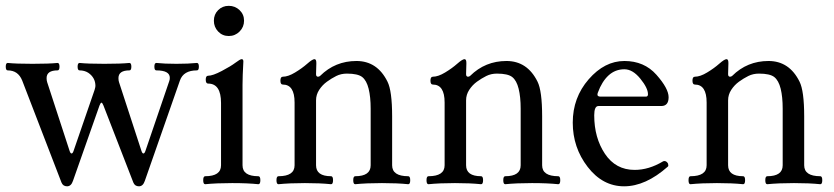

<svg xmlns="http://www.w3.org/2000/svg" viewBox="-21 -637 2902 668"><path d="M56.2 -356.9Q42 -392.1 5.9 -392.1Q-1 -392.1 -1 -405Q-1 -418 5.9 -418Q34.2 -415 92 -415Q149.9 -415 179.2 -418Q186 -418 186 -405Q186 -392.1 179.2 -392.1Q141.1 -392.1 141.1 -365.2Q141.1 -356.9 143.1 -351.1L221.2 -111.8Q224.1 -103 228 -103Q231.9 -103 234.9 -111.8L308.1 -324.2Q311 -334 311 -337.9Q311 -366.7 286.1 -383.8Q272.9 -392.1 255.9 -392.1Q249 -392.1 249 -405Q249 -418 255.9 -418Q284.2 -415 342 -415Q399.9 -415 429.2 -418Q436 -418 436 -405Q436 -392.1 429.2 -392.1Q391.1 -392.1 391.1 -365.2Q391.1 -356.9 393.1 -351.1L471.2 -111.8Q474.1 -103 478 -103Q481.9 -103 484.9 -111.8L567.9 -355Q569.8 -359.9 569.8 -366.2Q569.8 -392.1 522.9 -392.1Q516.1 -392.1 516.1 -405Q516.1 -418 522.9 -418Q550.8 -415 592.8 -415Q634.8 -415 664.1 -418Q670.9 -418 670.9 -405Q670.9 -392.1 664.1 -392.1Q617.2 -392.1 605 -356.9L482.9 -7.8Q476.6 11.2 462.4 11.2Q448.2 11.2 442.9 -2L338.9 -270Q335 -279.8 332 -279.8Q329.1 -279.8 325.2 -270L232.9 -7.8Q226.6 11.2 212.4 11.2Q198.2 11.2 192.9 -2Z M877.9 3.9Q840.8 0 786.6 0Q732.4 0 692.9 3.9Q686 3.9 686 -10Q686 -23.9 692.9 -23.9Q748 -23.9 748 -62V-278.8Q748 -346.2 703.1 -346.2Q694.8 -346.2 694.8 -359.9Q694.8 -373.5 703.1 -373.5Q719.2 -373.5 750.7 -390.1Q782.2 -406.7 798.3 -418.9Q814.5 -431.2 819.8 -431.2Q825.7 -431.2 825.7 -423.3Q822.8 -370.6 822.8 -342.3V-62Q822.8 -23.9 877.9 -23.9Q884.8 -23.9 884.8 -10Q884.8 3.9 877.9 3.9ZM828.1 -564.9Q828.1 -543 812.5 -527.3Q796.9 -511.7 774.9 -511.7Q752.9 -511.7 738 -527.3Q723.1 -543 723.1 -564.9Q723.1 -586.9 738 -601.8Q752.9 -616.7 774.9 -616.7Q796.9 -616.7 812.5 -601.8Q828.1 -586.9 828.1 -564.9Z M1343.3 -62Q1343.3 -23.9 1399.4 -23.9Q1406.2 -23.9 1406.2 -10Q1406.2 3.9 1399.4 3.9Q1361.8 0 1307.9 0Q1253.9 0 1214.8 3.9Q1208 3.9 1208 -10Q1208 -23.9 1214.8 -23.9Q1268.6 -23.9 1268.6 -62V-258.8Q1268.6 -299.8 1261.5 -328.4Q1254.4 -356.9 1239.3 -368.9Q1224.1 -380.9 1186 -380.9Q1165.5 -380.9 1148.9 -372.6Q1132.3 -364.3 1116.5 -352.8Q1100.6 -341.3 1089.6 -324.5Q1078.6 -307.6 1078.6 -288.1V-62Q1078.6 -23.9 1130.9 -23.9Q1137.7 -23.9 1137.7 -10Q1137.7 3.9 1130.9 3.9Q1093.3 0 1039.8 0Q986.3 0 947.8 3.9Q940.9 3.9 940.9 -10Q940.9 -23.9 947.8 -23.9Q1003.9 -23.9 1003.9 -62V-280.3Q1003.9 -342.8 962.9 -342.8Q954.6 -342.8 954.6 -356.4Q954.6 -370.1 962.9 -370.1Q981.4 -370.1 1005.6 -384.8Q1029.8 -399.4 1047.9 -415.3Q1065.9 -431.2 1073.2 -431.2Q1080.1 -431.2 1079.6 -416L1078.6 -380.4Q1078.1 -370.1 1085.4 -370.1Q1089.4 -370.1 1092.8 -373Q1145 -424.8 1219.2 -424.8Q1291.5 -424.8 1327.1 -353Q1343.3 -320.8 1343.3 -231.9Z M1865.2 -62Q1865.2 -23.9 1921.4 -23.9Q1928.2 -23.9 1928.2 -10Q1928.2 3.9 1921.4 3.9Q1883.8 0 1829.8 0Q1775.9 0 1736.8 3.9Q1730 3.9 1730 -10Q1730 -23.9 1736.8 -23.9Q1790.5 -23.9 1790.5 -62V-258.8Q1790.5 -299.8 1783.4 -328.4Q1776.4 -356.9 1761.2 -368.9Q1746.1 -380.9 1708 -380.9Q1687.5 -380.9 1670.9 -372.6Q1654.3 -364.3 1638.4 -352.8Q1622.6 -341.3 1611.6 -324.5Q1600.6 -307.6 1600.6 -288.1V-62Q1600.6 -23.9 1652.8 -23.9Q1659.7 -23.9 1659.7 -10Q1659.7 3.9 1652.8 3.9Q1615.2 0 1561.8 0Q1508.3 0 1469.7 3.9Q1462.9 3.9 1462.9 -10Q1462.9 -23.9 1469.7 -23.9Q1525.9 -23.9 1525.9 -62V-280.3Q1525.9 -342.8 1484.9 -342.8Q1476.6 -342.8 1476.6 -356.4Q1476.6 -370.1 1484.9 -370.1Q1503.4 -370.1 1527.6 -384.8Q1551.8 -399.4 1569.8 -415.3Q1587.9 -431.2 1595.2 -431.2Q1602.1 -431.2 1601.6 -416L1600.6 -380.4Q1600.1 -370.1 1607.4 -370.1Q1611.3 -370.1 1614.7 -373Q1667 -424.8 1741.2 -424.8Q1813.5 -424.8 1849.1 -353Q1865.2 -320.8 1865.2 -231.9Z M1971.7 -210.4Q1971.7 -297.4 2027.1 -361.1Q2082.5 -424.8 2151.4 -424.8Q2220.2 -424.8 2262.7 -377Q2305.2 -329.1 2305.2 -298.8Q2305.2 -268.6 2280.3 -268.1H2061Q2046.4 -268.1 2046.4 -235.8Q2046.4 -157.7 2083.7 -101.8Q2121.1 -45.9 2187 -45.9Q2236.3 -45.9 2285.2 -75.2Q2287.6 -76.7 2290.5 -76.7Q2296.4 -76.7 2300.8 -71.3Q2304.2 -67.9 2304.2 -61Q2304.2 -58.6 2302.2 -57.1Q2225.1 11.2 2150.4 11.2Q2075.7 11.2 2023.7 -56.2Q1971.7 -123.5 1971.7 -210.4ZM2057.6 -307.6Q2057.6 -300.8 2069.3 -300.8H2226.1Q2233.4 -300.8 2233.4 -309.1Q2233.4 -330.6 2206.8 -363.3Q2180.2 -396 2151.4 -396Q2119.6 -396 2096.4 -374.8Q2073.2 -353.5 2059.1 -314.9Q2057.6 -311 2057.6 -307.6Z M2776.9 -62Q2776.9 -23.9 2833 -23.9Q2839.8 -23.9 2839.8 -10Q2839.8 3.9 2833 3.9Q2795.4 0 2741.5 0Q2687.5 0 2648.4 3.9Q2641.6 3.9 2641.6 -10Q2641.6 -23.9 2648.4 -23.9Q2702.1 -23.9 2702.1 -62V-258.8Q2702.1 -299.8 2695.1 -328.4Q2688 -356.9 2672.9 -368.9Q2657.7 -380.9 2619.6 -380.9Q2599.1 -380.9 2582.5 -372.6Q2565.9 -364.3 2550 -352.8Q2534.2 -341.3 2523.2 -324.5Q2512.2 -307.6 2512.2 -288.1V-62Q2512.2 -23.9 2564.5 -23.9Q2571.3 -23.9 2571.3 -10Q2571.3 3.9 2564.5 3.9Q2526.9 0 2473.4 0Q2419.9 0 2381.3 3.9Q2374.5 3.9 2374.5 -10Q2374.5 -23.9 2381.3 -23.9Q2437.5 -23.9 2437.5 -62V-280.3Q2437.5 -342.8 2396.5 -342.8Q2388.2 -342.8 2388.2 -356.4Q2388.2 -370.1 2396.5 -370.1Q2415 -370.1 2439.2 -384.8Q2463.4 -399.4 2481.4 -415.3Q2499.5 -431.2 2506.8 -431.2Q2513.7 -431.2 2513.2 -416L2512.2 -380.4Q2511.7 -370.1 2519 -370.1Q2522.9 -370.1 2526.4 -373Q2578.6 -424.8 2652.8 -424.8Q2725.1 -424.8 2760.7 -353Q2776.9 -320.8 2776.9 -231.9Z"/></svg>

Font: Junicode
Style: Regular
Weight: 400
Designer: Peter S. Baker
Foundry: Briery Creek Software
Version: Version 0.7.2